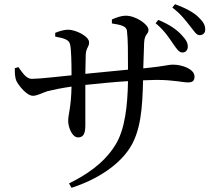

<svg xmlns="http://www.w3.org/2000/svg" viewBox="-20 -843 1040 918"><path d="M806 -636C824 -611 834 -593 851 -592C866 -591 877 -602 878 -618C878 -638 871 -652 848 -676C824 -703 787 -727 737 -748L724 -732C765 -698 788 -663 806 -636ZM888 -719C908 -695 918 -675 934 -675C951 -675 961 -685 961 -701C962 -722 952 -739 929 -761C904 -785 868 -804 817 -823L804 -807C848 -773 868 -744 888 -719ZM51 -517C50 -497 52 -470 58 -457C68 -435 108 -385 137 -385C159 -385 181 -399 207 -407C235 -414 274 -422 322 -429C320 -327 306 -297 306 -265C306 -234 325 -186 353 -186C378 -186 388 -203 388 -243V-437C447 -443 522 -451 592 -455C590 -339 578 -223 531 -149C476 -60 389 -5 310 34L322 55C448 14 542 -52 593 -124C655 -210 661 -332 664 -459L727 -461C810 -461 852 -449 879 -449C900 -449 910 -456 910 -477C910 -513 851 -534 806 -534C784 -534 774 -527 665 -516L669 -637C671 -683 690 -678 690 -700C690 -726 630 -768 581 -768C561 -768 538 -760 515 -750V-731C559 -724 584 -718 587 -696C592 -655 592 -596 592 -510L388 -490L390 -584C393 -617 406 -618 406 -640C406 -671 340 -701 306 -701C287 -701 263 -694 244 -686V-668C288 -660 310 -653 315 -631C321 -607 322 -538 322 -483C262 -477 169 -466 132 -466C106 -466 89 -493 68 -522Z"/></svg>

Font: Noto Serif HK Medium
Style: Regular
Weight: 500
Designer: Ryoko NISHIZUKA 西塚涼子 (kana & ideographs); Frank Grießhammer (Latin, Greek & Cyrillic); Wenlong ZHANG 张文龙 (bopomofo); San
Foundry: Adobe
Version: Version 2.001;hotconv 1.1.0;makeotfexe 2.6.0